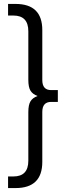

<svg xmlns="http://www.w3.org/2000/svg" viewBox="-20 -762 374 976"><path d="M240 -304H274V-244H240Q195 -244 195 -193V61Q195 194 59 194H21V135H48Q124 135 124 55V-192Q124 -229 135 -247Q146 -265 171 -274Q146 -283 135 -301Q124 -319 124 -356V-603Q124 -683 48 -683H21V-742H59Q195 -742 195 -609V-355Q195 -304 240 -304Z"/></svg>

Font: Montserrat Alternates
Style: Regular
Weight: 400
Designer: Julieta Ulanovsky
Foundry: Julieta Ulanovsky
Version: Version 7.200;PS 007.200;hotconv 1.0.88;makeotf.lib2.5.64775